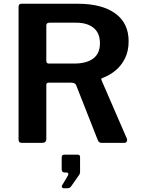

<svg xmlns="http://www.w3.org/2000/svg" viewBox="-20 -762 753 1024"><path d="M656 -24Q660 -15 656 -7.5Q652 0 643 0H521Q507 0 501 -16L386 -308Q381 -321 359 -321H239Q232 -321 229.5 -317.5Q227 -314 227 -310V-21Q227 0 204 0H98Q87 0 83 -4.5Q79 -9 79 -18V-725Q79 -742 94 -742H395Q523 -742 594.5 -690.5Q666 -639 666 -542Q666 -489 646 -449.5Q626 -410 594 -384.5Q562 -359 526 -346Q517 -344 522 -333L656 -24ZM374 -423Q442 -423 477.5 -450Q513 -477 513 -531Q513 -586 479 -613.5Q445 -641 386 -641H245Q227 -641 227 -627V-438Q227 -423 240 -423H374ZM319 242Q314 242 311 237Q308 232 311 227L340 178Q346 170 344 164Q342 158 334 158H325Q309 158 309 141V78Q309 63 322 63H394Q407 63 407 75V158Q407 160 405.5 163Q404 166 404 168L360 231Q356 237 351 239.5Q346 242 335 242Z"/></svg>

Font: Libre Franklin SemiBold
Style: Regular
Weight: 600
Designer: Pablo Impallari, Rodrigo Fuenzalida, Nhung Nguyen
Foundry: Impallari Type
Version: Version 3.000